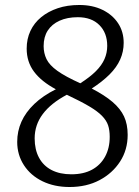

<svg xmlns="http://www.w3.org/2000/svg" viewBox="-20 -736 559 770"><path d="M49 -167Q49 -210 66 -248Q83 -286 117.5 -319Q152 -352 204 -378Q146 -409 116.5 -448.5Q87 -488 87 -541Q87 -580 102 -612Q117 -644 145 -667Q173 -690 211.5 -703Q250 -716 298 -716Q351 -716 391 -696.5Q431 -677 453.5 -643Q476 -609 476 -564Q476 -529 462 -497.5Q448 -466 419.5 -437.5Q391 -409 348 -381Q400 -354 431.5 -327Q463 -300 477.5 -269Q492 -238 492 -195Q492 -135 461.5 -88Q431 -41 379 -13.5Q327 14 259 14Q198 14 150.5 -9Q103 -32 76 -73.5Q49 -115 49 -167ZM248 -356Q184 -322 151.5 -278.5Q119 -235 119 -181Q119 -136 136.5 -103.5Q154 -71 187 -54Q220 -37 266 -37Q315 -37 349 -55.5Q383 -74 401.5 -108Q420 -142 420 -187Q420 -214 413.5 -233.5Q407 -253 389 -271.5Q371 -290 337 -310Q303 -330 248 -356ZM155 -551Q155 -523 166.5 -499Q178 -475 210 -452Q242 -429 302 -402Q341 -427 364.5 -450.5Q388 -474 399 -499Q410 -524 410 -552Q410 -604 378.5 -635.5Q347 -667 292 -667Q250 -667 219 -653Q188 -639 171.5 -613.5Q155 -588 155 -551Z"/></svg>

Font: Literata Light
Style: Italic
Weight: 300
Italic angle: -2°
Designer: Latin by Veronika Burian and Jose Scaglione. Greek by Irene Vlachou. Cyrillic by Vera Evstafieva
Foundry: TypeTogether
Version: Version 3.103;gftools[0.9.29]